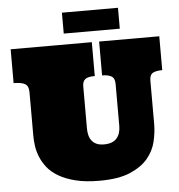

<svg xmlns="http://www.w3.org/2000/svg" viewBox="-60 -946 954 1023"><g transform="rotate(-5 417.5 -435.0)"><path d="M454.1 -719.2V-538.1Q417 -538.1 402.6 -526.6Q388.2 -515.1 388.2 -488.8V-263.2Q388.2 -245.1 392.1 -228.5Q396 -211.9 405.5 -199Q415 -186 430.9 -178.5Q446.8 -170.9 471.2 -170.9Q518.1 -170.9 539.6 -195.6Q561 -220.2 561 -262.2V-486.8Q561 -517.1 543 -527.6Q524.9 -538.1 493.2 -538.1V-719.2H814.9V-538.1Q782.2 -538.1 764.6 -528.6Q747.1 -519 747.1 -488.8V-255.9Q747.1 -210.9 735.6 -162.4Q724.1 -113.8 690.7 -73.5Q657.2 -33.2 595.2 -6.6Q533.2 20 431.2 20Q356.9 20 303.5 6.6Q250 -6.8 212.9 -28.8Q175.8 -50.8 153.8 -78.9Q131.8 -106.9 119.9 -137Q107.9 -167 104 -195.6Q100.1 -224.1 100.1 -248V-482.9Q100.1 -515.1 81.5 -526.6Q63 -538.1 20 -538.1V-719.2ZM309.1 -889.6H608.9V-777.8H309.1Z"/></g></svg>

Font: Ultra
Style: Regular
Weight: 400
Designer: Astigmatic (AOETI)
Foundry: Astigmatic (AOETI)
Version: Version 1.000